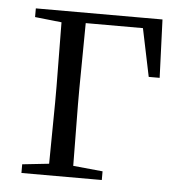

<svg xmlns="http://www.w3.org/2000/svg" viewBox="-43 -554 566 595"><g transform="rotate(5 240.0 -256.0)"><path d="M439 -512 446 -331H412L381 -480H203L201 -277V-227L203 -36L295 -27V0H45V-27L128 -36L130 -227V-277L128 -476L45 -485V-512Z"/></g></svg>

Font: GL-CurulMinamoto Light
Style: Regular
Weight: 300
Designer: Eunice (kana); Ryoko NISHIZUKA 西塚涼子 (ideographs); Frank Grießhammer (Latin, Greek & Cyrillic); Wenlong ZHANG
Foundry: Gutenberg Labo; Adobe
Version: Version 1.002